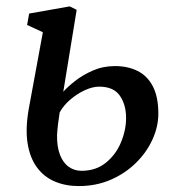

<svg xmlns="http://www.w3.org/2000/svg" viewBox="-20 -586 567 616"><path d="M232.5 11Q190 11 155.5 -3.8Q121 -18.5 98.5 -49Q76 -79.5 68.5 -126.5Q61 -173.5 72.5 -238L117.5 -482.5L67 -506L73.5 -542.5L203.5 -565.5L226 -554.5L183 -291.5Q195.5 -306 220 -325.5Q244.5 -345 277.5 -359.5Q310.5 -374 348.5 -374Q390.5 -374 421.8 -358.2Q453 -342.5 470.5 -308.8Q488 -275 488 -221.5Q488 -179.5 469 -138Q450 -96.5 415.5 -62.8Q381 -29 334.5 -9Q288 11 232.5 11ZM241.5 -38Q287.5 -38 319.5 -63.8Q351.5 -89.5 368 -129Q384.5 -168.5 384.5 -207.5Q384.5 -250 364.5 -279Q344.5 -308 298 -308Q277 -308 252 -296.5Q227 -285 205.2 -266.2Q183.5 -247.5 171.5 -225.5Q168.5 -206.5 166.2 -188.2Q164 -170 163 -152.5Q162.5 -115 172.5 -89.2Q182.5 -63.5 200.5 -50.8Q218.5 -38 241.5 -38Z"/></svg>

Font: Merriweather 24pt
Style: Italic
Weight: 400
Italic angle: -7.8°
Designer: Eben Sorkin
Foundry: Eben Sorkin
Version: Version 2.101